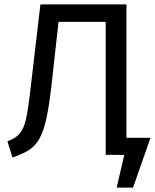

<svg xmlns="http://www.w3.org/2000/svg" viewBox="-20 -709 709 879"><path d="M669 -78 589 150H514L549 0H464V-609H248L215 -312Q201 -188 182 -126.5Q163 -65 131 -36.5Q99 -8 37 12L14 -62Q52 -76 70.5 -98Q89 -120 99 -164Q109 -208 120 -305L165 -689H559V-78Z"/></svg>

Font: Fira GO
Style: Regular
Weight: 400
Designer: Carrois Corporate
Foundry: Carrois Corporate GbR
Version: Version 0.300